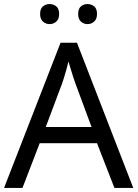

<svg xmlns="http://www.w3.org/2000/svg" viewBox="-20 -928 679 948"><path d="M545 0 459 -221H176L91 0H0L279 -717H360L638 0ZM352 -517Q349 -525 342 -546Q335 -567 328.5 -589.5Q322 -612 318 -624Q313 -604 307.5 -583.5Q302 -563 296.5 -546Q291 -529 287 -517L206 -301H432ZM178 -859Q178 -885 192 -896.5Q206 -908 225 -908Q244 -908 258 -896.5Q272 -885 272 -859Q272 -834 258 -821.5Q244 -809 225 -809Q206 -809 192 -821.5Q178 -834 178 -859ZM366 -859Q366 -885 379.5 -896.5Q393 -908 412 -908Q431 -908 445 -896.5Q459 -885 459 -859Q459 -834 445 -821.5Q431 -809 412 -809Q393 -809 379.5 -821.5Q366 -834 366 -859Z"/></svg>

Font: Noto Sans Cham
Style: Regular
Weight: 400
Designer: Monotype Design Team
Foundry: Monotype Imaging Inc.
Version: Version 2.002